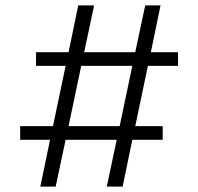

<svg xmlns="http://www.w3.org/2000/svg" viewBox="-20 -694 737 714"><path d="M425 -225 472 -449H282L235 -225ZM55 -174V-225H177L224 -449H114V-500H235L271 -674H330L293 -500H483L520 -674H577L541 -500H642V-449H530L483 -225H585V-174H472L436 0H377L414 -174H224L187 0H130L166 -174Z"/></svg>

Font: Hind Mysuru Light
Style: Regular
Weight: 300
Designer: Manushi Parikh, Hitesh Malaviya
Foundry: Indian Type Foundry
Version: Version 0.703;PS 1.0;hotconv 1.0.86;makeotf.lib2.5.63406